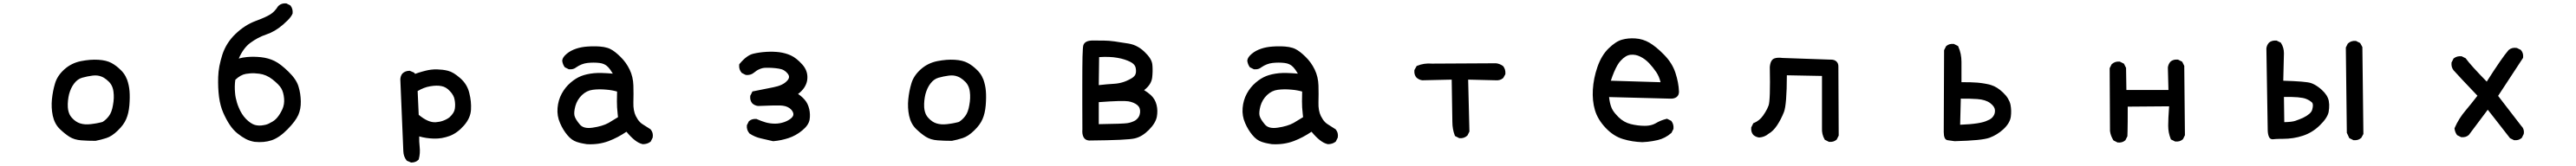

<svg xmlns="http://www.w3.org/2000/svg" viewBox="-20 -809 15040 972"><path d="M536.1 15.6Q515.1 15.6 494.6 14.9Q474.1 14.2 454.6 12.7Q414.1 9.8 385.3 -8.3Q358.4 -25.4 329.1 -53.7Q298.8 -83 288.1 -131.3Q283.2 -154.8 282 -179Q280.8 -203.1 283.2 -227.5Q288.1 -276.4 301.3 -320.3Q314.5 -365.7 355.7 -402.8Q397 -439.9 453.1 -451.2Q480.5 -456.5 505.9 -458.5Q531.2 -460.4 554.2 -459Q601.6 -456.1 630.4 -440.4Q645 -432.6 658.4 -422.4Q671.9 -412.1 684.6 -399.4Q693.4 -391.1 700.4 -381.8Q707.5 -372.6 712.9 -362.5Q718.3 -352.5 722.2 -342.3Q727.5 -327.1 731.2 -310.3Q734.9 -293.5 736.3 -275.1Q737.8 -256.8 737.5 -236.3Q737.3 -215.8 735.4 -192.4Q731.4 -145 716.8 -111.8Q702.6 -78.1 668 -44.9Q633.3 -10.7 600.6 -0.5Q585.4 4.4 569.6 8.5Q553.7 12.7 538.1 15.6H537.1ZM579.1 -95.2Q599.6 -107.9 615.7 -129.4Q624 -140.1 630.1 -156.2Q636.2 -172.4 639.6 -193.4Q647.5 -235.4 642.6 -272Q641.1 -284.2 637.7 -294.4Q634.3 -304.7 629.2 -313.2Q624 -321.8 617.2 -329.1Q609.4 -336.9 601.8 -343Q594.2 -349.1 586.9 -353.5Q579.6 -357.9 571.8 -360.8Q548.8 -370.1 519.5 -366.2Q489.3 -362.3 460 -354Q432.6 -346.2 413.1 -320.3Q402.8 -307.1 395.5 -291.3Q388.2 -275.4 383.3 -257.3Q378.9 -238.8 377 -220Q375 -201.2 376 -181.2Q376.5 -173.3 377.7 -166.5Q378.9 -159.7 380.9 -153.1Q382.8 -146.5 385.5 -140.6Q388.2 -134.8 391.8 -129.4Q395.5 -124 399.9 -119.1Q422.4 -94.2 448.2 -86.4Q474.6 -78.1 508.8 -82Q513.7 -82.5 518.8 -83.3Q523.9 -84 528.8 -84.7Q533.7 -85.4 538.8 -86.2Q543.9 -86.9 549.1 -88.1Q554.2 -89.4 559.1 -90.3Q564 -91.3 569.1 -92.5Q574.2 -93.8 579.1 -95.2Z M1466.3 21.5Q1439.5 17.1 1415.5 4.9Q1392.1 -7.3 1367.2 -27.3Q1341.3 -47.9 1320.8 -79.1Q1300.8 -109.4 1283.7 -148.4Q1266.1 -188 1258.8 -241.7Q1252 -295.4 1253.9 -357.9Q1254.4 -373.5 1256.1 -389.6Q1257.8 -405.8 1261 -422.1Q1264.2 -438.5 1268.6 -455.3Q1272.9 -472.2 1278.3 -489.3Q1301.3 -559.1 1355.5 -610.8Q1409.7 -662.6 1472.2 -686Q1531.7 -708 1558.1 -724.6Q1584 -740.7 1604 -772.9L1605 -773.9L1606 -774.9Q1624.5 -791.5 1650.4 -789.1H1652.3L1653.8 -788.1L1673.3 -778.3L1675.3 -777.3L1676.8 -775.4Q1690.9 -756.8 1688.5 -731.4V-730.5L1688 -729Q1684.6 -720.2 1677.2 -710.2Q1669.9 -700.2 1658.9 -689.2Q1647.9 -678.2 1632.3 -664.6Q1585.9 -624 1534.2 -606.9Q1485.8 -590.8 1440.4 -557.1Q1421.4 -543 1404.5 -520.3Q1387.7 -497.6 1374 -466.3Q1396.5 -472.7 1422.9 -475.1Q1461.9 -478.5 1503.9 -474.1Q1525.4 -471.7 1544.9 -466.3Q1564.5 -460.9 1582.5 -452.1Q1600.6 -443.4 1620.8 -427.7Q1641.1 -412.1 1664.1 -389.6Q1710.9 -344.2 1723.1 -301.8Q1729.5 -280.8 1732.7 -259.5Q1735.8 -238.3 1736.3 -215.8Q1737.3 -170.9 1721.7 -135.7Q1713.9 -118.2 1698.5 -97.4Q1683.1 -76.7 1659.2 -52.2Q1611.8 -3.4 1566.4 12.2Q1521.5 27.3 1466.3 21.5ZM1559.6 -90.8Q1583 -101.6 1599.1 -121.1Q1615.7 -141.1 1628.9 -169.9Q1641.6 -198.2 1638.7 -232.4Q1635.7 -267.6 1622.6 -291Q1615.7 -302.7 1602.8 -315.9Q1589.8 -329.1 1571.3 -343.8Q1552.7 -358.4 1533.2 -366.7Q1513.7 -375 1493.7 -377.4Q1479.5 -379.4 1466.1 -379.9Q1452.6 -380.4 1440.2 -379.4Q1427.7 -378.4 1416 -376.5Q1384.3 -371.1 1354 -341.8Q1348.6 -305.2 1352.5 -264.6Q1353.5 -250.5 1356.4 -236.3Q1359.4 -222.2 1363.5 -208.3Q1367.7 -194.3 1373.5 -180.7Q1390.1 -139.2 1417 -111.8Q1443.8 -85 1467.8 -77.6Q1491.7 -70.8 1519 -76.2Q1526.4 -77.1 1532.5 -78.9Q1538.6 -80.6 1543.2 -82.5Q1547.9 -84.5 1551.5 -86.2Q1555.2 -87.9 1557.6 -89.8L1558.6 -90.3Z M2377.9 141.6 2357.4 132.8 2355 131.8 2353.5 129.9Q2335.9 106.9 2335 76.7Q2334 49.3 2317.4 -344.2V-344.7V-345.2Q2317.9 -354.5 2320.8 -362.8Q2323.7 -371.1 2329.1 -377.9L2329.6 -378.4L2330.1 -378.9Q2337.9 -386.7 2348.4 -390.6Q2358.9 -394.5 2371.1 -394.5H2373L2375 -393.6L2395.5 -384.8L2397.5 -383.8L2398.9 -382.3L2403.8 -376.5Q2414.6 -380.4 2425 -383.8Q2435.5 -387.2 2445.6 -389.9Q2455.6 -392.6 2464.8 -395Q2497.1 -403.3 2531.2 -402.8Q2548.3 -402.3 2564.5 -400.4Q2580.6 -398.4 2595.7 -394.5Q2611.8 -390.6 2629.4 -379.9Q2647 -369.1 2667 -351.6Q2708 -315.9 2720.2 -264.2Q2726.6 -238.8 2729 -214.6Q2731.4 -190.4 2730 -167Q2727.5 -118.2 2689 -74.2Q2651.4 -30.8 2606 -13.2Q2583.5 -4.9 2559.8 -0.7Q2536.1 3.4 2510.7 2.4Q2467.8 1 2427.7 -10.3Q2426.8 19 2430.2 49.3Q2434.6 88.9 2425.3 122.6L2424.8 125L2422.9 127Q2407.2 142.6 2381.8 142.6H2379.9ZM2604 -121.6Q2618.7 -135.3 2626.5 -147.9Q2634.3 -160.6 2635.7 -172.4Q2639.6 -198.2 2634.3 -225.1Q2633.3 -231.9 2631.1 -238Q2628.9 -244.1 2625.5 -250.5Q2622.1 -256.8 2617.4 -263.2Q2612.8 -269.5 2606.9 -275.4Q2585 -299.8 2558.1 -304.7Q2551.3 -306.2 2543.7 -306.9Q2536.1 -307.6 2527.8 -307.4Q2519.5 -307.1 2510.3 -306.4Q2501 -305.7 2491.2 -303.7Q2473.1 -300.8 2454.8 -293.7Q2436.5 -286.6 2418.5 -275.9L2424.8 -136.7Q2480.5 -90.3 2523.9 -93.3Q2569.3 -96.2 2604 -121.6Z M3405.8 35.2Q3400.9 34.2 3396 33.4Q3391.1 32.7 3386.2 31.7Q3381.3 30.8 3376.5 29.8Q3371.6 28.8 3366.7 27.6Q3361.8 26.4 3357.2 24.9Q3352.5 23.4 3347.7 22Q3317.4 12.2 3292.5 -18.1Q3280.3 -32.7 3269.5 -50.3Q3258.8 -67.9 3250 -88.4Q3231.4 -130.4 3235.4 -176.8Q3239.3 -222.7 3259.8 -260.7Q3280.3 -298.3 3311 -324.7Q3326.2 -337.9 3341.8 -347.7Q3357.4 -357.4 3373.5 -363.8Q3404.8 -376 3447.8 -380.4Q3467.3 -382.3 3494.6 -381.6Q3522 -380.9 3558.1 -377.9Q3543.9 -402.3 3528.8 -418Q3510.3 -437 3479.5 -440.4Q3446.3 -444.3 3410.2 -440.4Q3393.1 -438.5 3376.7 -432.1Q3360.4 -425.8 3344.7 -415Q3328.1 -400.9 3302.7 -403.3H3300.8L3299.3 -404.3L3279.8 -414.1L3277.8 -415L3276.4 -417Q3265.1 -433.1 3262.7 -453.1V-454.1V-455.1Q3265.1 -474.6 3289.6 -494.6Q3301.3 -504.4 3314.7 -511.5Q3328.1 -518.6 3343.8 -523.9Q3374 -534.2 3411.6 -536.6Q3423.8 -537.6 3435.8 -537.8Q3447.8 -538.1 3459.7 -537.8Q3471.7 -537.6 3482.9 -536.6Q3495.1 -535.6 3505.9 -533.7Q3516.6 -531.7 3526.4 -528.8Q3536.1 -525.9 3544.4 -521.5Q3569.3 -509.3 3602.5 -476.6Q3619.1 -460.4 3632.6 -441.7Q3646 -422.9 3656.2 -401.9Q3676.8 -358.9 3678.2 -308.6Q3679.7 -259.8 3678.2 -209Q3676.8 -161.1 3692.4 -129.4Q3697.8 -118.7 3703.9 -109.6Q3710 -100.6 3716.8 -93.8Q3723.6 -86.9 3731.4 -82Q3757.3 -64.9 3776.4 -53.2L3777.8 -52.7L3778.8 -51.3Q3795.4 -32.2 3791 -4.4L3790.5 -2.9L3790 -1.5L3780.3 18.1L3779.3 20L3777.3 21.5Q3759.3 35.2 3733.4 35.2H3732.4L3731 34.7Q3709.5 29.8 3686.3 11.5Q3663.1 -6.8 3637.7 -37.6Q3587.4 -3.4 3533.7 17.1Q3475.1 39.1 3406.7 35.2H3406.2ZM3533.2 -89.4 3588.4 -123Q3587.9 -127.9 3587.4 -132.6Q3586.9 -137.2 3586.4 -141.6Q3585.9 -146 3585.7 -150.1Q3585.4 -154.3 3585 -158.2Q3584.5 -162.1 3584.2 -165.8Q3584 -169.4 3583.7 -173.1Q3583.5 -176.8 3583 -179.7Q3581.1 -204.6 3583 -272.9Q3569.3 -276.9 3553.7 -279.8Q3538.1 -282.7 3519 -284.2Q3498 -286.1 3478.3 -285.9Q3458.5 -285.6 3440.4 -283.2Q3405.8 -278.8 3377.9 -252.4Q3363.8 -238.8 3354.2 -222.7Q3344.7 -206.5 3339.4 -188Q3329.6 -150.4 3334.5 -130.9Q3339.8 -110.8 3364.7 -81.1Q3386.7 -53.2 3440.4 -61.5Q3497.6 -69.8 3533.2 -89.4Z M4493.2 17.6Q4458 9.8 4423.8 1.5Q4387.7 -6.3 4356.9 -26.9L4355.5 -27.8L4355 -28.8Q4338.4 -48.8 4340.8 -74.2V-76.2L4341.8 -77.6L4351.6 -97.2L4352.5 -99.1L4354 -100.1Q4370.6 -114.7 4396.5 -112.3H4397.9L4399.4 -111.3Q4424.3 -100.1 4450.7 -92.3Q4477.1 -85 4504.9 -85Q4532.7 -85 4559.1 -94.2Q4585.4 -103.5 4601.6 -118.7Q4615.2 -131.3 4611.8 -146Q4607.4 -163.1 4588.4 -176.8Q4567.9 -190.4 4535.6 -191.4Q4500.5 -192.4 4407.7 -188.5H4406.7H4406.2Q4397 -189.5 4388.7 -193.1Q4380.4 -196.8 4373.5 -202.6L4373 -203.1L4372.6 -203.6Q4357.9 -220.2 4360.4 -246.1V-248L4361.3 -249.5L4371.1 -269L4373 -273.4L4377.9 -274.4L4495.1 -297.9Q4550.8 -308.6 4574.7 -335Q4580.6 -340.8 4583.5 -346.2Q4586.4 -351.6 4586.9 -356.9Q4587.4 -362.3 4585.4 -367.2Q4583.5 -372.1 4579.1 -377.9Q4569.8 -390.1 4556.9 -397.5Q4543.9 -404.8 4526.9 -407.2Q4490.7 -413.1 4451.2 -412.1Q4442.4 -412.1 4433.3 -410.2Q4424.3 -408.2 4415.5 -404.5Q4406.7 -400.9 4397.9 -395.3Q4389.2 -389.6 4380.4 -382.3L4379.9 -381.8Q4361.3 -367.7 4335.9 -370.1H4334L4332.5 -371.1L4313 -380.9L4311.5 -381.8L4310.1 -383.3Q4293.5 -401.9 4295.9 -429.7L4296.4 -432.6L4298.3 -435.1Q4319.3 -460.4 4339.4 -475.3Q4359.4 -490.2 4378.9 -494.6Q4413.6 -502.9 4454.1 -505.4Q4494.6 -507.8 4530.3 -503.4Q4547.9 -501 4564.9 -496.3Q4582 -491.7 4597.7 -484.4Q4629.9 -469.7 4664.6 -431.2Q4700.7 -390.6 4692.9 -338.9Q4689 -315.9 4675.5 -295.7Q4662.1 -275.4 4639.6 -258.8Q4647.9 -253.4 4654.8 -247.8Q4661.6 -242.2 4667.5 -236.6Q4673.3 -231 4678.2 -225.1Q4688 -213.9 4694.6 -200.2Q4701.2 -186.5 4705.1 -169.9Q4711.9 -138.2 4707 -107.9Q4701.2 -75.7 4663.6 -44.9Q4627 -14.6 4584 -0.5Q4563 6.3 4541 11Q4519 15.6 4496.1 17.6H4494.6Z M5536.1 15.6Q5515.1 15.6 5494.6 14.9Q5474.1 14.2 5454.6 12.7Q5414.1 9.8 5385.3 -8.3Q5358.4 -25.4 5329.1 -53.7Q5298.8 -83 5288.1 -131.3Q5283.2 -154.8 5282 -179Q5280.8 -203.1 5283.2 -227.5Q5288.1 -276.4 5301.3 -320.3Q5314.5 -365.7 5355.7 -402.8Q5397 -439.9 5453.1 -451.2Q5480.5 -456.5 5505.9 -458.5Q5531.2 -460.4 5554.2 -459Q5601.6 -456.1 5630.4 -440.4Q5645 -432.6 5658.4 -422.4Q5671.9 -412.1 5684.6 -399.4Q5693.4 -391.1 5700.4 -381.8Q5707.5 -372.6 5712.9 -362.5Q5718.3 -352.5 5722.2 -342.3Q5727.5 -327.1 5731.2 -310.3Q5734.9 -293.5 5736.3 -275.1Q5737.8 -256.8 5737.5 -236.3Q5737.3 -215.8 5735.4 -192.4Q5731.4 -145 5716.8 -111.8Q5702.6 -78.1 5668 -44.9Q5633.3 -10.7 5600.6 -0.5Q5585.4 4.4 5569.6 8.5Q5553.7 12.7 5538.1 15.6H5537.1ZM5579.1 -95.2Q5599.6 -107.9 5615.7 -129.4Q5624 -140.1 5630.1 -156.2Q5636.2 -172.4 5639.6 -193.4Q5647.5 -235.4 5642.6 -272Q5641.1 -284.2 5637.7 -294.4Q5634.3 -304.7 5629.2 -313.2Q5624 -321.8 5617.2 -329.1Q5609.4 -336.9 5601.8 -343Q5594.2 -349.1 5586.9 -353.5Q5579.6 -357.9 5571.8 -360.8Q5548.8 -370.1 5519.5 -366.2Q5489.3 -362.3 5460 -354Q5432.6 -346.2 5413.1 -320.3Q5402.8 -307.1 5395.5 -291.3Q5388.2 -275.4 5383.3 -257.3Q5378.9 -238.8 5377 -220Q5375 -201.2 5376 -181.2Q5376.5 -173.3 5377.7 -166.5Q5378.9 -159.7 5380.9 -153.1Q5382.8 -146.5 5385.5 -140.6Q5388.2 -134.8 5391.8 -129.4Q5395.5 -124 5399.9 -119.1Q5422.4 -94.2 5448.2 -86.4Q5474.6 -78.1 5508.8 -82Q5513.7 -82.5 5518.8 -83.3Q5523.9 -84 5528.8 -84.7Q5533.7 -85.4 5538.8 -86.2Q5543.9 -86.9 5549.1 -88.1Q5554.2 -89.4 5559.1 -90.3Q5564 -91.3 5569.1 -92.5Q5574.2 -93.8 5579.1 -95.2Z M6342.8 13.7Q6340.3 13.7 6337.9 13.7Q6315.9 11.7 6306.6 -5.9Q6297.4 -23.4 6299.8 -51.3Q6299.3 -134.3 6299.3 -195.6Q6299.3 -256.8 6299.3 -313.2Q6299.3 -369.6 6299.6 -408Q6299.8 -446.3 6300.5 -476.3Q6301.3 -506.3 6302.5 -522.5Q6303.7 -538.6 6305.2 -543.5Q6314 -572.3 6362.3 -571.8Q6403.3 -571.3 6427.7 -571.3Q6452.6 -571.3 6488.8 -566.4Q6500.5 -564.5 6513.4 -562.5Q6526.4 -560.5 6540.8 -558.3Q6555.2 -556.2 6570.8 -553.7Q6578.1 -552.2 6585 -550.5Q6591.8 -548.8 6598.6 -546.4Q6605.5 -543.9 6612.1 -540.8Q6618.7 -537.6 6625.2 -533.9Q6631.8 -530.3 6637.9 -525.9Q6644 -521.5 6650.1 -516.6Q6656.2 -511.7 6662.1 -505.9Q6703.6 -466.8 6708 -433.1Q6709 -426.8 6709.2 -419.7Q6709.5 -412.6 6709.7 -405.3Q6710 -397.9 6709.7 -390.1Q6709.5 -382.3 6709 -373.8Q6708.5 -365.2 6707.5 -356.4Q6703.1 -314 6660.2 -281.2Q6670.9 -274.9 6680.4 -267.8Q6689.9 -260.7 6699.2 -252.4Q6724.6 -229 6732.9 -194.8Q6741.2 -161.6 6734.4 -124.5Q6726.6 -86.9 6687.5 -47.9Q6668 -28.3 6647.5 -15.9Q6627 -3.4 6605 1.5Q6562.5 11.7 6342.8 13.7ZM6607.4 -103Q6621.6 -112.8 6628.4 -124.3Q6635.3 -135.7 6636.7 -150.4Q6639.2 -178.2 6620.6 -193.8Q6600.1 -210.4 6567.9 -215.8Q6534.7 -221.2 6395.5 -210.9V-82Q6538.1 -84 6562 -87.9Q6585.4 -91.3 6607.4 -103ZM6570.8 -341.8Q6601.1 -356 6608.4 -371.1Q6615.7 -386.2 6611.3 -409.7Q6610.8 -414.1 6609.1 -418.2Q6607.4 -422.4 6605 -426Q6602.5 -429.7 6598.9 -433.3Q6595.2 -437 6590.6 -440.2Q6585.9 -443.4 6580.6 -446.3Q6565.4 -454.1 6546.1 -460.4Q6526.9 -466.8 6502.9 -470.7Q6481.4 -474.6 6454.6 -475.6Q6427.7 -476.6 6397.5 -474.6L6395.5 -310.5Q6441.4 -315.9 6484.9 -318.4Q6500.5 -319.3 6515.1 -322.3Q6529.8 -325.2 6543.7 -330.1Q6557.6 -335 6570.8 -341.8Z M7405.8 35.2Q7400.9 34.2 7396 33.4Q7391.1 32.7 7386.2 31.7Q7381.3 30.8 7376.5 29.8Q7371.6 28.8 7366.7 27.6Q7361.8 26.4 7357.2 24.9Q7352.5 23.4 7347.7 22Q7317.4 12.2 7292.5 -18.1Q7280.3 -32.7 7269.5 -50.3Q7258.8 -67.9 7250 -88.4Q7231.4 -130.4 7235.4 -176.8Q7239.3 -222.7 7259.8 -260.7Q7280.3 -298.3 7311 -324.7Q7326.2 -337.9 7341.8 -347.7Q7357.4 -357.4 7373.5 -363.8Q7404.8 -376 7447.8 -380.4Q7467.3 -382.3 7494.6 -381.6Q7522 -380.9 7558.1 -377.9Q7543.9 -402.3 7528.8 -418Q7510.3 -437 7479.5 -440.4Q7446.3 -444.3 7410.2 -440.4Q7393.1 -438.5 7376.7 -432.1Q7360.4 -425.8 7344.7 -415Q7328.1 -400.9 7302.7 -403.3H7300.8L7299.3 -404.3L7279.8 -414.1L7277.8 -415L7276.4 -417Q7265.1 -433.1 7262.7 -453.1V-454.1V-455.1Q7265.1 -474.6 7289.6 -494.6Q7301.3 -504.4 7314.7 -511.5Q7328.1 -518.6 7343.8 -523.9Q7374 -534.2 7411.6 -536.6Q7423.8 -537.6 7435.8 -537.8Q7447.8 -538.1 7459.7 -537.8Q7471.7 -537.6 7482.9 -536.6Q7495.1 -535.6 7505.9 -533.7Q7516.6 -531.7 7526.4 -528.8Q7536.1 -525.9 7544.4 -521.5Q7569.3 -509.3 7602.5 -476.6Q7619.1 -460.4 7632.6 -441.7Q7646 -422.9 7656.2 -401.9Q7676.8 -358.9 7678.2 -308.6Q7679.7 -259.8 7678.2 -209Q7676.8 -161.1 7692.4 -129.4Q7697.8 -118.7 7703.9 -109.6Q7710 -100.6 7716.8 -93.8Q7723.6 -86.9 7731.4 -82Q7757.3 -64.9 7776.4 -53.2L7777.8 -52.7L7778.8 -51.3Q7795.4 -32.2 7791 -4.4L7790.5 -2.9L7790 -1.5L7780.3 18.1L7779.3 20L7777.3 21.5Q7759.3 35.2 7733.4 35.2H7732.4L7731 34.7Q7709.5 29.8 7686.3 11.5Q7663.1 -6.8 7637.7 -37.6Q7587.4 -3.4 7533.7 17.1Q7475.1 39.1 7406.7 35.2H7406.2ZM7533.2 -89.4 7588.4 -123Q7587.9 -127.9 7587.4 -132.6Q7586.9 -137.2 7586.4 -141.6Q7585.9 -146 7585.7 -150.1Q7585.4 -154.3 7585 -158.2Q7584.5 -162.1 7584.2 -165.8Q7584 -169.4 7583.7 -173.1Q7583.5 -176.8 7583 -179.7Q7581.1 -204.6 7583 -272.9Q7569.3 -276.9 7553.7 -279.8Q7538.1 -282.7 7519 -284.2Q7498 -286.1 7478.3 -285.9Q7458.5 -285.6 7440.4 -283.2Q7405.8 -278.8 7377.9 -252.4Q7363.8 -238.8 7354.2 -222.7Q7344.7 -206.5 7339.4 -188Q7329.6 -150.4 7334.5 -130.9Q7339.8 -110.8 7364.7 -81.1Q7386.7 -53.2 7440.4 -61.5Q7497.6 -69.8 7533.2 -89.4Z M8498.5 -1 8479 -10.7 8475.6 -12.7 8474.1 -16.1Q8460 -52.7 8460 -96.2Q8460 -136.7 8456.1 -342.8L8286.1 -338.9H8285.6H8285.2Q8275.9 -339.8 8267.6 -343.5Q8259.3 -347.2 8252.4 -353H8252L8251.5 -353.5Q8235.8 -370.6 8238.3 -396.5V-398.4L8239.3 -400.4L8250 -419.9L8252 -422.9L8254.9 -423.8Q8293.9 -440.4 8341.3 -436.5L8713.9 -438.5H8714.4H8714.8Q8737.3 -436 8754.9 -422.9L8755.9 -422.4L8756.8 -421.4Q8764.2 -412.1 8767.3 -400.9Q8770.5 -389.6 8769.5 -377V-375L8768.6 -373L8757.8 -353.5L8756.8 -352.1L8755.4 -351.1Q8738.8 -336.9 8713.4 -338.9L8552.2 -342.8L8559.6 -41.5V-39.1L8558.6 -36.6L8548.8 -17.1L8547.9 -15.6L8546.4 -14.2Q8527.8 2.4 8502 0H8500Z M9568.8 23.4Q9540 22.5 9512.2 18.1Q9484.4 13.7 9457 5.4Q9401.9 -10.7 9355 -60.1Q9308.6 -109.4 9292.5 -164.1Q9276.4 -218.8 9280.3 -284.7Q9284.2 -350.6 9307.1 -417Q9330.6 -484.9 9372.1 -525.4Q9393.1 -545.9 9412.4 -558.6Q9431.6 -571.3 9450.7 -576.7Q9486.3 -586.9 9528.8 -584Q9572.3 -581.1 9610.4 -559.1Q9619.6 -553.7 9629.6 -546.6Q9639.6 -539.6 9650.4 -530.8Q9661.1 -522 9672.4 -511.7Q9683.6 -501.5 9695.3 -489.3Q9744.1 -439.9 9762.7 -381.8Q9781.2 -325.2 9783.2 -272.5Q9783.2 -251.5 9769.5 -241Q9755.9 -230.5 9732.9 -231.4L9375 -240.7Q9378.9 -204.6 9388.2 -181.2Q9391.1 -172.9 9396.7 -163.6Q9402.3 -154.3 9410.6 -144.3Q9418.9 -134.3 9429.7 -123.5Q9460.9 -92.8 9501.5 -82.5Q9543 -72.3 9583 -72.3Q9596.2 -72.3 9607.7 -74Q9619.1 -75.7 9628.9 -79.1Q9638.7 -82.5 9647.5 -87.4Q9662.1 -96.2 9677.7 -102.5Q9693.4 -108.9 9709.5 -112.8L9712.9 -113.8L9716.3 -112.3L9735.8 -102.5L9737.8 -101.6L9739.3 -99.6Q9753.4 -81.1 9751 -55.7V-53.7L9750 -52.2L9740.2 -32.7L9739.3 -31.2L9737.8 -29.8Q9702.6 1 9658.7 11.2Q9644 14.6 9629.4 17.1Q9614.7 19.5 9599.9 21.2Q9585 22.9 9569.8 23.4H9569.3ZM9675.8 -327.6Q9667 -362.3 9650.9 -386.2Q9631.8 -414.6 9608.4 -439.5Q9585 -463.9 9557.1 -477.5Q9543.5 -484.4 9529.5 -487.1Q9515.6 -489.7 9501 -488.3Q9472.2 -485.8 9442.4 -453.1Q9433.1 -443.4 9423.6 -427Q9414.1 -410.6 9404.3 -387.7Q9394.5 -364.7 9385.3 -336.4Z M10656.7 20.5 10637.2 10.7 10634.8 9.3 10633.3 6.8Q10616.2 -22.9 10618.2 -59.1V-364.3L10413.1 -368.2Q10412.6 -195.3 10396 -152.8Q10378.9 -109.9 10356.4 -75.7Q10333.5 -41 10305.7 -25.4Q10283.2 -6.3 10252.4 -3.9H10251.5H10251Q10232.4 -6.3 10218.3 -18.1L10217.8 -18.6L10217.3 -19Q10202.6 -35.6 10205.1 -61.5V-63.5L10206.1 -64.9L10215.8 -84.5L10217.3 -87.9L10220.7 -88.9Q10253.4 -102.5 10273.9 -131.8Q10280.8 -141.6 10286.9 -151.6Q10293 -161.6 10297.9 -171.4Q10302.7 -181.2 10306.2 -190.9Q10317.4 -219.7 10313.5 -415V-415.5V-416Q10316.9 -458 10339.8 -466.8Q10358.9 -473.6 10386.7 -469.7L10663.1 -460Q10667 -460.4 10670.9 -460Q10690.9 -460 10702.6 -449Q10714.4 -438 10713.9 -418.9L10715.8 -17.6V-15.1L10714.8 -13.2L10705.1 6.3L10704.1 8.3L10702.6 9.3Q10686 23.9 10660.2 21.5H10658.2Z M11392.1 17.6Q11368.7 13.7 11353.5 12.2Q11339.8 10.7 11334.5 -2Q11329.1 -14.6 11329.1 -35.2L11331.1 -512.7V-515.1L11332 -517.1L11341.8 -536.6L11342.8 -538.6L11344.2 -539.6Q11360.8 -554.2 11386.7 -551.8H11388.7L11390.1 -550.8L11409.7 -541L11412.6 -539.6L11414.1 -536.1Q11423.3 -515.6 11428 -493.2Q11432.6 -470.7 11432.6 -446.3V-327.6Q11482.9 -328.6 11524.9 -325.2Q11532.2 -324.7 11539.8 -323.7Q11547.4 -322.8 11554.2 -321.8Q11561 -320.8 11567.9 -319.6Q11574.7 -318.4 11581.1 -317.1Q11587.4 -315.9 11593.5 -314.5Q11599.6 -313 11605.5 -311Q11623 -305.7 11640.6 -294.7Q11658.2 -283.7 11675.8 -266.6Q11693.4 -250 11704.1 -232.2Q11714.8 -214.4 11718.8 -196.3Q11725.6 -161.6 11720.7 -125.5Q11715.3 -87.9 11677.7 -52.7Q11641.1 -19 11596.2 -2.4Q11572.8 5.9 11523.2 10.7Q11473.6 15.6 11393.6 17.6H11393.1ZM11585.4 -104Q11607.9 -112.3 11618.7 -128.9Q11629.9 -145 11627.9 -165.5Q11627 -175.3 11620.4 -185.1Q11613.8 -194.8 11600.6 -205.1Q11573.7 -225.6 11524.4 -229Q11500.5 -230.5 11476.6 -231.2Q11452.6 -231.9 11428.7 -231.4L11424.8 -78.6Q11544.9 -83 11584.5 -103.5H11585Z M12342.3 24.4 12322.8 14.6 12320.3 13.2 12318.8 11.2Q12315.4 5.4 12312.3 -1Q12309.1 -7.3 12306.6 -13.9Q12304.2 -20.5 12302.5 -27.3Q12300.8 -34.2 12299.8 -41.5V-42.5V-43L12297.9 -407.2V-409.7L12298.8 -411.6L12308.6 -431.2L12309.6 -432.6L12311 -434.1Q12329.6 -450.7 12355.5 -448.2H12357.4L12358.9 -447.3L12378.4 -437.5L12381.3 -436L12382.8 -433.1L12392.6 -413.6L12393.6 -411.6V-409.2L12395.5 -282.2H12641.1L12637.7 -412.6V-413.6V-414.1Q12640.1 -432.6 12651.9 -446.8L12652.3 -447.3L12652.8 -447.8Q12669.4 -462.4 12695.3 -460H12697.3L12698.7 -459L12718.3 -449.2L12721.2 -447.8L12722.7 -444.8L12732.4 -425.3L12733.4 -423.3V-420.9L12737.3 -19.5V-17.1L12736.3 -15.1L12726.6 4.4L12725.6 6.3L12724.1 7.3Q12707.5 22 12681.6 19.5H12679.7L12678.2 18.6L12658.7 8.8L12655.3 7.3L12654.3 3.9Q12639.6 -31.2 12639.6 -73.7Q12639.6 -92.8 12640.9 -121.1Q12642.1 -149.4 12645 -186.5L12403.3 -184.6Q12403.3 -131.8 12403.1 -97.2Q12402.8 -62.5 12402.3 -41.3Q12401.9 -20 12401.4 -12.7V-10.7L12400.4 -9.3L12390.6 10.3L12389.6 12.2L12388.2 13.2Q12371.6 27.8 12345.7 25.4H12343.8Z M13719.2 10.7 13699.7 1 13696.8 -0.5 13695.3 -3.9 13683.6 -29.3 13682.6 -30.8V-33.2L13676.8 -528.3V-530.8L13677.7 -532.7L13687.5 -552.2L13688.5 -553.7L13689.9 -555.2Q13708.5 -571.8 13734.4 -569.3H13736.3L13737.8 -568.4L13757.3 -558.6L13760.3 -557.1L13761.7 -554.7L13772.5 -535.2L13773.4 -532.7V-530.3L13779.3 -27.3V-24.9L13778.3 -22.5L13767.6 -2.9L13766.6 -1.5L13765.1 -0.5Q13748.5 14.2 13722.7 11.7H13720.7ZM13309.6 3.9Q13297.4 3.9 13286.9 4.2Q13276.4 4.4 13268.1 4.9Q13259.8 5.4 13252.9 6.3Q13235.8 8.3 13228.5 -6.6Q13221.2 -21.5 13220.7 -46.9L13212.9 -524.4V-524.9V-525.4Q13213.9 -534.7 13217.5 -543Q13221.2 -551.3 13227.1 -558.1L13227.5 -558.6L13228 -559.1Q13244.6 -573.7 13271.5 -571.3H13273.4L13274.9 -570.3L13294.4 -560.5L13296.9 -559.6L13298.3 -557.1Q13306.6 -544.4 13311 -529.3Q13315.4 -514.2 13315.4 -497.1L13311.5 -336.4Q13443.4 -332.5 13472.7 -322.8Q13483.4 -319.3 13494.1 -313.5Q13504.9 -307.6 13515.4 -300Q13525.9 -292.5 13536.6 -282.7Q13570.3 -252 13577.1 -218.8Q13579.1 -208 13579.6 -197Q13580.1 -186 13579.1 -174.8Q13578.1 -163.6 13576.2 -152.3Q13568.4 -117.2 13524.4 -74.7Q13481 -32.2 13425.8 -14.2Q13371.6 3.9 13309.6 3.9ZM13426.8 -119.1Q13449.7 -130.4 13463.1 -142.1Q13476.6 -153.8 13480 -165.5Q13483.9 -178.7 13484.4 -188.7Q13484.9 -198.7 13482.4 -204.1Q13481.4 -207 13477.3 -210.9Q13473.1 -214.8 13464.8 -220Q13456.5 -225.1 13444.8 -230Q13412.1 -243.2 13315.4 -241.2L13317.4 -93.8Q13362.8 -94.7 13382.3 -101.6Q13405.8 -109.9 13426.8 -119.1Z M14656.7 10.7 14637.2 1 14635.3 0 14633.8 -2Q14603 -41.5 14578.4 -73.2Q14553.7 -105 14535.4 -128.4Q14517.1 -151.9 14505.4 -166.5L14395.5 -19.5L14395 -18.6L14394 -18.1Q14377.4 -3.4 14351.6 -5.9H14349.6L14348.1 -6.8L14328.6 -16.6L14326.7 -17.6L14325.2 -19.5Q14314 -35.6 14311.5 -55.7V-58.1L14312.5 -60.5Q14336.4 -115.7 14376.5 -162.6Q14412.1 -205.1 14445.3 -248.5Q14338.4 -360.8 14306.2 -397L14305.7 -397.5Q14291.5 -416 14293.9 -441.4V-443.4L14294.9 -444.8L14304.7 -464.4L14305.7 -466.3L14307.6 -467.8Q14326.2 -481.9 14351.6 -479.5H14353.5L14355 -478.5L14374.5 -468.8L14376.5 -467.8L14377.9 -465.8Q14409.2 -423.3 14499.5 -331.1Q14588.4 -471.2 14626.5 -515.1L14627 -515.6L14627.4 -516.1Q14646.5 -532.7 14674.3 -528.3L14675.8 -527.8L14677.2 -527.3L14696.8 -517.6L14698.7 -516.6L14699.7 -515.1Q14714.4 -498.5 14711.9 -472.7L14711.4 -470.2L14710.4 -468.3L14565.9 -247.6L14699.7 -73.7Q14720.2 -53.7 14715.8 -25.9L14715.3 -24.4L14714.8 -22.9L14705.1 -3.4L14704.1 -1.5L14702.6 -0.5Q14686 14.2 14660.2 11.7H14658.2Z"/></svg>

Font: NaikaiFont
Style: Bold
Weight: 700
Version: Version 1.89